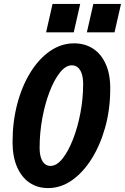

<svg xmlns="http://www.w3.org/2000/svg" viewBox="-20 -950 637 979"><path d="M225 9Q171 9 130.5 -18.5Q90 -46 67 -98.5Q44 -151 44 -226Q44 -329 68 -420Q92 -511 135 -580.5Q178 -650 235 -689.5Q292 -729 358 -729Q414 -729 456 -701Q498 -673 521 -619Q544 -565 542 -488Q541 -387 515.5 -297.5Q490 -208 446.5 -139Q403 -70 346.5 -30.5Q290 9 225 9ZM237 -104Q269 -104 298.5 -141Q328 -178 352 -239Q376 -300 390 -374Q404 -448 404 -521Q404 -552 397 -573.5Q390 -595 377 -606Q364 -617 346 -617Q315 -617 285.5 -580Q256 -543 232.5 -481.5Q209 -420 195.5 -346Q182 -272 182 -197Q182 -167 188.5 -146.5Q195 -126 207.5 -115Q220 -104 237 -104ZM423 -785 456 -930H597L564 -785ZM215 -785 248 -930H389L356 -785Z"/></svg>

Font: Instrument Sans Condensed
Style: Bold Italic
Weight: 700
Width: 3
Italic angle: -13°
Designer: Rodrigo Fuenzalida
Foundry: fragTYPE
Version: Version 1.000;gftools[0.9.28]